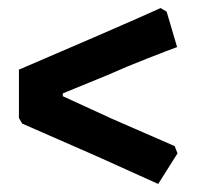

<svg xmlns="http://www.w3.org/2000/svg" viewBox="-20 -508 494 477"><path d="M220 -120 35 -201 27 -215V-335L213 -415Q273 -441 318.5 -461Q364 -481 379 -488L394 -479L420 -391Q403 -385 348 -363.5Q293 -342 246 -321L136 -276V-269L258 -213L414 -145L421 -127L373 -51Z"/></svg>

Font: Alegreya ExtraBold
Style: Regular
Weight: 800
Designer: Juan Pablo del Peral
Foundry: Huerta Tipografica
Version: Version 2.007; ttfautohint (v1.6)